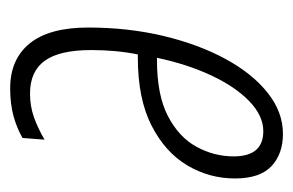

<svg xmlns="http://www.w3.org/2000/svg" viewBox="-122 -458 590 387"><g transform="rotate(-90 173.5 -265.0)"><path d="M96.7 9.8Q56.2 9.8 31.5 -13.4Q6.8 -36.6 6.8 -86.9Q6.8 -138.7 33.2 -183.1Q59.6 -227.5 113.5 -255.1Q167.5 -282.7 250.5 -282.7H256.8Q265.6 -326.2 265.6 -376.5Q265.6 -440.4 244.1 -470.2Q222.7 -500 177.7 -500Q152.8 -500 130.6 -492.2Q108.4 -484.4 85 -470.7L88.4 -515.1Q107.9 -526.4 132.3 -533.2Q156.7 -540 188.5 -540Q247.1 -540 279.1 -500.5Q311 -460.9 311 -382.8Q311 -302.7 294.2 -231.7Q277.3 -160.6 247.8 -106.2Q218.3 -51.8 179.4 -21Q140.6 9.8 96.7 9.8ZM102.1 -29.8Q133.3 -29.8 162.6 -58.1Q191.9 -86.4 214.6 -135Q237.3 -183.6 250 -244.1H245.1Q174.8 -244.1 132.3 -221.9Q89.8 -199.7 70.6 -164.3Q51.3 -128.9 51.3 -89.4Q51.3 -29.8 102.1 -29.8Z"/></g></svg>

Font: Open Sans Condensed Light
Style: Italic
Weight: 300
Width: 3
Italic angle: -12°
Designer: Monotype Design Team
Foundry: Monotype Imaging Inc.
Version: Version 3.000; ttfautohint (v1.8.4)